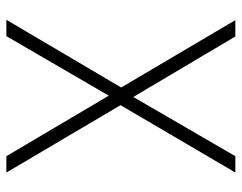

<svg xmlns="http://www.w3.org/2000/svg" viewBox="-96 -644 740 587"><g transform="rotate(90 273.5 -350.0)"><path d="M40 0 247 -351 41 -700H91L276 -388L457 -700H507L301 -349L507 0H457L272 -313L90 0Z"/></g></svg>

Font: DM Sans 24pt ExtraLight
Style: Regular
Weight: 250
Designer: Colophon Foundry, Jonny Pinhorn
Foundry: Colophon Foundry
Version: Version 4.004;gftools[0.9.30]